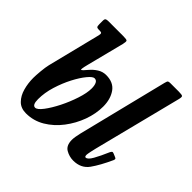

<svg xmlns="http://www.w3.org/2000/svg" viewBox="-134 -667 824 824"><g transform="rotate(45 277.5 -255.0)"><path d="M538 -495 437 -96Q435 -89 431.2 -70.8Q427.5 -52.5 427.5 -48.5Q427.5 -37 433 -37Q445 -37 459.2 -62.2Q473.5 -87.5 490.5 -127Q493.5 -133 496.5 -135Q499.5 -137 506.5 -134L519.5 -128.5Q526 -126 527.2 -123.5Q528.5 -121 526 -114.5Q500.5 -58.5 476 -24.2Q451.5 10 404.5 10Q380.5 10 359 -2.5Q337.5 -15 337.5 -49.5Q337.5 -57 339.5 -69.5Q341.5 -82 344 -92L446 -503Q449 -515.5 452.5 -517.8Q456 -520 465 -520H516.5Q536 -520 539.2 -516Q542.5 -512 538 -495ZM41.5 -205.5 102 -448Q104.5 -459 102 -462Q99.5 -465 91 -465H85Q76 -465 73 -468.2Q70 -471.5 70 -484V-504Q70 -514.5 74.2 -517.2Q78.5 -520 88 -520H180Q199.5 -520 202.5 -516Q205.5 -512 201.5 -495L158 -324Q148.5 -287 154 -289.5Q159.5 -292 176.5 -312.5Q189 -327.5 206.8 -338.8Q224.5 -350 245.5 -350Q290 -350 311 -320Q332 -290 332 -245Q332 -202 315.8 -157.2Q299.5 -112.5 270.5 -74.5Q241.5 -36.5 202.5 -13.2Q163.5 10 118 10Q86.5 10 67.8 -9Q49 -28 40.8 -57.8Q32.5 -87.5 32.5 -120Q32.5 -135.5 35 -162Q37.5 -188.5 41.5 -205.5ZM111.5 -70Q111.5 -35 128.5 -35Q141 -35 160 -60Q179 -85 197.8 -122.2Q216.5 -159.5 229.2 -198.5Q242 -237.5 242 -265Q242 -283 236.8 -294Q231.5 -305 220 -305Q209.5 -305 191.5 -283.2Q173.5 -261.5 155.2 -226.5Q137 -191.5 124.2 -150.2Q111.5 -109 111.5 -70Z"/></g></svg>

Font: Besley* Condensed
Style: Italic
Weight: 400
Width: 3
Italic angle: -13°
Designer: Owen Earl
Foundry: indestructible type*
Version: Version 3.000; ttfautohint (v1.8.3)